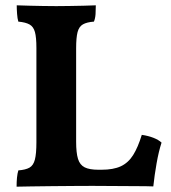

<svg xmlns="http://www.w3.org/2000/svg" viewBox="-20 -699 642 722"><path d="M361.7 -60.7Q406.2 -60.7 434.3 -73.7Q462.4 -86.8 480.6 -115.8Q498.8 -144.8 513.2 -191.9Q537.6 -188.4 557 -180.8Q576.4 -173.2 587.5 -162.7Q576.5 -128.7 568.8 -84.5Q561 -40.3 556.5 2Q532.3 1 493.5 1Q454.7 1 410.9 0.5Q367.1 0 327.5 0Q300.6 0 259.9 0.3Q219.2 0.5 176 1Q132.7 1.5 96.6 2Q60.4 2.5 42.4 3Q42.4 -15.2 43.9 -31.2Q45.5 -47.1 49 -58.3Q76 -60.3 90.7 -68.5Q105.5 -76.8 111.2 -98.9Q116.9 -120.9 116.9 -163.6V-518.7Q116.9 -558.5 111.4 -578.5Q105.9 -598.6 91.2 -606.9Q76.5 -615.2 48.9 -617.7Q45.4 -629.4 44.2 -647.1Q42.9 -664.9 42.9 -679Q69.2 -678 93 -677.5Q116.8 -677 141.2 -676.5Q165.6 -676 191.6 -676Q214.6 -676 241.4 -676.5Q268.2 -677 294.2 -677.5Q320.3 -678 340.3 -679Q340.3 -662.3 339.3 -646.1Q338.3 -629.9 333.2 -617.7Q306.6 -615.7 291.9 -607.4Q277.2 -599.2 271.7 -578.3Q266.3 -557.5 266.3 -517.3V-166.2Q266.3 -124.5 273.3 -101.6Q280.3 -78.8 298.5 -69.7Q316.6 -60.7 350 -60.7Z"/></svg>

Font: Vollkorn
Style: Regular
Weight: 400
Designer: Friedrich Althausen
Foundry: Friedrich Althausen
Version: Version 5.001